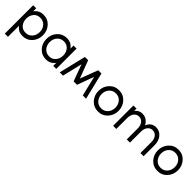

<svg xmlns="http://www.w3.org/2000/svg" viewBox="297 -1829 3347 3347"><g transform="rotate(45 1970.5 -156.0)"><path d="M152.7 -500V-423.7Q156.5 -429.2 160.4 -434.6Q164.3 -440 168.2 -444.5Q225.5 -512 323.2 -512Q430.2 -512 499.7 -436Q569 -360 569 -250Q569 -140.8 499.7 -64Q430.2 12 323.2 12Q227.8 12 171.3 -54Q167.5 -58.5 163.8 -63.8Q160 -69 156.3 -74.2V200H78V-500ZM320.3 -66Q396 -66 443.2 -119Q490.2 -172.7 490.2 -250Q490.2 -328.2 443.2 -381.2Q396 -434 320.3 -434Q245.5 -434 201 -381.2Q156.3 -328.2 156.3 -250Q156.3 -172.7 201 -119Q245.5 -66 320.3 -66Z M1072.2 -500V-422.8Q1068.2 -428.3 1064.7 -433.9Q1061.2 -439.5 1056.3 -444.2Q998.8 -512 901.7 -512Q794.7 -512 725.3 -436Q655.8 -360 655.8 -250Q655.8 -140.8 725.3 -64Q794.7 12 901.7 12Q999.7 12 1057 -55.7Q1061.7 -60.2 1065 -65.6Q1068.3 -71 1072.2 -76.3V0H1146.8V-500ZM904.5 -434Q978.5 -434 1023.2 -381.2Q1045.3 -354.7 1056.9 -322.3Q1068.5 -290 1068.5 -250Q1068.5 -211 1056.9 -178.2Q1045.3 -145.3 1023.2 -119Q978.5 -66 904.5 -66Q828.8 -66 781.8 -119Q734.7 -172.7 734.7 -250Q734.7 -328.2 781.8 -381.2Q828.8 -434 904.5 -434Z M1514.7 -60H1599L1432.8 -500H1352.8ZM1232 0H1312.7L1432.8 -500H1352.8ZM1801 0H1881.7L1760.7 -500H1680.7ZM1514.7 -60H1599L1760.7 -500H1680.7Z M2185.7 -512Q2078.3 -512 2008.2 -435.8Q1937.8 -359.9 1937.8 -249.9Q1937.8 -141 2008.2 -64.2Q2078.3 12 2185.7 12Q2292.2 12 2362.3 -64.2Q2432.7 -141.1 2432.7 -250Q2432.7 -359.8 2362.3 -435.8Q2292.2 -512 2185.7 -512ZM2185.7 -433.7Q2260.3 -433.7 2307.3 -380.8Q2354.3 -328 2354.3 -250Q2354.3 -172.8 2307.3 -119.1Q2260.3 -66.3 2185.7 -66.3Q2110.2 -66.3 2063.2 -119.1Q2016.2 -172.8 2016.2 -250Q2016.2 -328 2063.2 -380.8Q2110.2 -433.7 2185.7 -433.7Z M3300 0V-266Q3300 -377.3 3243.3 -444.3Q3185.7 -512 3098.3 -512Q3011.8 -512 2962.3 -445.2Q2954.5 -434.7 2947.8 -422.9Q2941.2 -411.2 2936.7 -397.2Q2924.3 -424.2 2907 -444.3Q2849.3 -512 2762 -512Q2680.8 -512 2632.7 -450.3Q2631.5 -448.3 2629.4 -445.9Q2627.3 -443.5 2625.3 -441.3V-500H2549V0H2627.3V-267.3Q2627.3 -344.8 2663.5 -389.2Q2699.7 -433.7 2756 -433.7Q2813 -433.7 2849.2 -389.2Q2885.3 -344.8 2885.3 -267.3V0H2963.7V-267.3Q2963.7 -344.8 2999.8 -389.2Q3036 -433.7 3092.3 -433.7Q3149.3 -433.7 3185.5 -389.2Q3221.7 -344.8 3221.7 -267.3V0Z M3650.7 -512Q3543.3 -512 3473.2 -435.8Q3402.8 -359.9 3402.8 -249.9Q3402.8 -141 3473.2 -64.2Q3543.3 12 3650.7 12Q3757.2 12 3827.3 -64.2Q3897.7 -141.1 3897.7 -250Q3897.7 -359.8 3827.3 -435.8Q3757.2 -512 3650.7 -512ZM3650.7 -433.7Q3725.3 -433.7 3772.3 -380.8Q3819.3 -328 3819.3 -250Q3819.3 -172.8 3772.3 -119.1Q3725.3 -66.3 3650.7 -66.3Q3575.2 -66.3 3528.2 -119.1Q3481.2 -172.8 3481.2 -250Q3481.2 -328 3528.2 -380.8Q3575.2 -433.7 3650.7 -433.7Z"/></g></svg>

Font: Unageo Variable
Style: Regular
Weight: 300
Designer: Richard Sepsi
Foundry: Richard Sepsi
Version: Version 2.200